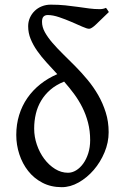

<svg xmlns="http://www.w3.org/2000/svg" viewBox="-20 -777 519 812"><path d="M361.3 -184.1Q361.3 -223.6 352.3 -258.3Q343.3 -293 327.9 -323.5Q312.5 -354 292.5 -380.9Q272.5 -407.7 250.5 -432.6V-431.6Q216.8 -418 193.1 -397.5Q169.4 -377 154.1 -351.3Q138.7 -325.7 131.6 -295.7Q124.5 -265.6 124.5 -232.9Q124.5 -198.2 136 -164.8Q147.5 -131.3 167.2 -105Q187 -78.6 212.9 -62.5Q238.8 -46.4 267.6 -46.4Q285.2 -46.4 302 -56.6Q318.8 -66.9 332 -85.2Q345.2 -103.5 353.3 -128.9Q361.3 -154.3 361.3 -184.1ZM440.4 -726.1Q404.8 -691.4 385.7 -673.3Q366.7 -655.3 356.9 -655.3Q348.1 -655.3 327.9 -664.3Q307.6 -673.3 282.2 -684.3Q256.8 -695.3 230.2 -704.3Q203.6 -713.4 181.6 -713.4Q170.9 -713.4 164.3 -707Q157.7 -700.7 157.7 -684.6Q157.7 -662.6 169.9 -640.6Q182.1 -618.7 201.9 -595.7Q221.7 -572.8 246.8 -548.1Q272 -523.4 298.6 -496.6Q325.2 -469.7 350.3 -439.5Q375.5 -409.2 395.3 -374.8Q415 -340.3 427.2 -301.5Q439.5 -262.7 439.5 -217.8Q439.5 -174.3 422.1 -132.8Q404.8 -91.3 376.5 -58.3Q348.1 -25.4 312.7 -5.4Q277.3 14.6 241.2 14.6Q195.3 14.6 159.4 -4.2Q123.5 -22.9 99.1 -54Q74.7 -85 61.8 -124.5Q48.8 -164.1 48.8 -206.1Q48.8 -251 61 -290.5Q73.2 -330.1 95.9 -362.8Q118.7 -395.5 150.6 -420.9Q182.6 -446.3 222.2 -463.4Q198.7 -488.8 176.5 -513.2Q154.3 -537.6 137.2 -562Q120.1 -586.4 109.6 -612.1Q99.1 -637.7 99.1 -666Q99.1 -685.1 106.4 -701.7Q113.8 -718.3 126.5 -730.7Q139.2 -743.2 156.7 -750.2Q174.3 -757.3 194.3 -757.3Q227.5 -757.3 256.1 -754.4Q284.7 -751.5 309.8 -747.8Q335 -744.1 357.4 -741.2Q379.9 -738.3 401.4 -738.3Q416.5 -738.3 427.7 -743.7Q431.2 -741.2 433.3 -737.1Q435.5 -732.9 440.4 -726.1Z"/></svg>

Font: Noto Serif Devanagari
Style: Bold
Weight: 700
Designer: Monotype Design Team
Foundry: Monotype Imaging Inc.
Version: Version 1.01